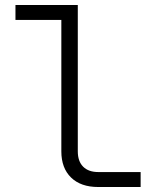

<svg xmlns="http://www.w3.org/2000/svg" viewBox="-20 -750 640 770"><path d="M374 0Q304 0 265 -38Q226 -76 226 -143V-670H42V-730H292V-143Q292 -103 313.5 -81.5Q335 -60 374 -60H544V0Z"/></svg>

Font: JetBrains Mono NL ExtraLight
Style: Regular
Weight: 200
Designer: Philipp Nurullin, Konstantin Bulenkov
Foundry: JetBrains
Version: Version 2.304; ttfautohint (v1.8.4.7-5d5b)